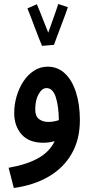

<svg xmlns="http://www.w3.org/2000/svg" viewBox="-20 -709 459 959"><path d="M49 230 23 129Q114 113 171 81Q228 49 253 -4Q226 4 196 4Q125 4 88 -37.5Q51 -79 51 -145Q51 -187 63 -228Q75 -269 97 -302.5Q119 -336 150 -356Q181 -376 218 -376Q269 -376 305 -341.5Q341 -307 360 -246.5Q379 -186 379 -109Q379 -13 338.5 58Q298 129 224 172.5Q150 216 49 230ZM156 -163Q156 -128 175 -114Q194 -100 221 -100Q248 -100 274 -109Q273 -179 258.5 -224Q244 -269 212 -269Q190 -269 173 -239Q156 -209 156 -163ZM190 -480Q184 -494 174 -519Q164 -544 153.5 -572.5Q143 -601 133 -627Q123 -653 117 -667L164 -688Q169 -677 179 -652Q189 -627 200.5 -597.5Q212 -568 221 -546Q231 -573 241.5 -603.5Q252 -634 260.5 -657.5Q269 -681 271 -689L319 -673Q316 -663 307 -638.5Q298 -614 286.5 -584Q275 -554 265 -527Q255 -500 250 -486L251 -485Z"/></svg>

Font: Noto Sans Arabic ExtCond SemBd
Style: Regular
Weight: 600
Width: 2
Designer: Monotype Design Team, Nadine Chahine, Nizar Qandah and Khaled Hosny
Foundry: Monotype Imaging Inc.
Version: Version 2.012; ttfautohint (v1.8.4.7-5d5b)